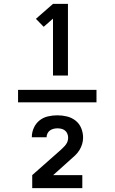

<svg xmlns="http://www.w3.org/2000/svg" viewBox="-20 -820 590 989"><path d="M73 -293V-357H477V-293ZM253 -431V-724L205 -682L165 -723L253 -800H330V-431ZM146 149V82L292 -47Q299 -54 306 -60.5Q313 -67 319 -75Q325 -83 328 -92Q331 -101 331 -111Q331 -121 327 -131Q323 -141 315 -147.5Q307 -154 296.5 -156.5Q286 -159 276 -159Q266 -159 256 -156.5Q246 -154 238 -148.5Q230 -143 225 -133.5Q220 -124 220 -114V-113H144V-115Q144 -139 154.5 -162Q165 -185 184 -200Q203 -215 227 -220.5Q251 -226 276 -226Q301 -226 325.5 -220Q350 -214 369.5 -198.5Q389 -183 398.5 -159.5Q408 -136 408 -111Q408 -94 403 -77.5Q398 -61 389 -46.5Q380 -32 367.5 -20Q355 -8 342 3L254 82H404V149Z"/></svg>

Font: Lode Dark
Style: Bold
Weight: 700
Monospace: yes
Designer: Belleve Invis
Foundry: Belleve Invis
Version: Version 29.2.0; ttfautohint (v1.8.3)